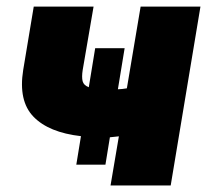

<svg xmlns="http://www.w3.org/2000/svg" viewBox="-20 -566 632 586"><path d="M360.4 -418.9 339.8 -293.5Q352.5 -293.9 367.2 -296.4L409.2 -545.9H591.8L501 0H317.4L342.8 -149.9Q327.6 -147.9 315.4 -147L301.8 -63.5H212.9L227.1 -150.4Q128.9 -161.6 82.3 -209.7Q35.6 -257.8 50.8 -352.5L83 -545.9H265.6L232.4 -352.5Q229 -330.6 232.2 -318.1Q235.4 -305.7 251 -299.8L270.5 -418.9Z"/></svg>

Font: Inter Tight Black
Style: Italic
Weight: 900
Italic angle: -9.39999°
Designer: Rasmus Andersson
Foundry: rsms
Version: Version 3.004; ttfautohint (v1.8.4.7-5d5b)